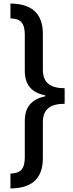

<svg xmlns="http://www.w3.org/2000/svg" viewBox="-20 -871 414 1084"><path d="M39 -851V-767C92 -766 120 -746 120 -675V-470C120 -392 160 -347 235 -333V-327C160 -312 120 -267 120 -189V17C120 88 92 107 39 109V193C160 192 222 137 222 22V-181C222 -256 266 -285 345 -285V-373C266 -373 222 -402 222 -478V-680C222 -794 160 -850 39 -851Z"/></svg>

Font: Noto Sans Tamil UI Medium
Style: Regular
Weight: 500
Designer: Jelle Bosma - Monotype Design Team
Foundry: Monotype Imaging Inc.
Version: Version 2.004